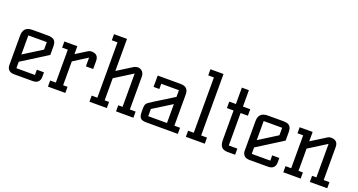

<svg xmlns="http://www.w3.org/2000/svg" viewBox="-44 -1377 3734 2003"><g transform="rotate(20 1823.0 -375.0)"><path d="M49.8 -73.2V-401.9Q49.8 -451.2 74.7 -476.1Q99.6 -501 152.8 -501H321.8Q371.6 -501 393.3 -481.2Q415 -461.4 415 -412.1V-318.8L129.9 -139.2V-67.9H335.9V-126H415V-73.2Q415 -41 395.3 -20.5Q375.5 0 335 0H129.9Q89.4 0 69.6 -20.5Q49.8 -41 49.8 -73.2ZM129.9 -220.2 335 -349.1V-432.1H129.9Z M504.9 0V-67.9H567.9V-433.1H504.9V-501H648.9V-413.1L772 -490.2Q788.1 -500 807.6 -500Q885.7 -500 885.7 -422.9V-334H804.7V-431.2L648.9 -332V-67.9H697.8V0Z M965.8 0V-67.9H1028.8V-682.1H965.8V-750H1109.9V-394L1275.9 -498Q1295.9 -509.8 1317.9 -509.8Q1348.1 -509.8 1368.9 -488.8Q1389.6 -467.8 1389.6 -431.2V-67.9H1453.6V0H1260.7V-67.9H1308.6V-438L1109.9 -313V-67.9H1158.7V0Z M1513.7 -87.9V-125Q1513.7 -161.1 1524.9 -177.5Q1536.1 -193.8 1581.5 -221.2L1801.8 -357.9V-432.1H1605.5V-374H1541.5V-500H1791.5Q1840.3 -500 1862.1 -478.8Q1883.8 -457.5 1883.8 -414.1V-67.9H1946.8V0H1598.6Q1548.3 0 1531 -19Q1513.7 -38.1 1513.7 -87.9ZM1593.8 -67.9H1801.8V-277.8L1593.8 -147.9Z M2036.1 0V-67.9H2099.1V-682.1H2036.1V-750H2181.2V-67.9H2246.1V0Z M2335.9 -428.2V-500H2409.7V-682.1H2487.8V-500H2568.8V-428.2H2487.8V-67.9H2583V0H2499Q2453.1 0 2431.4 -24.4Q2409.7 -48.8 2409.7 -104V-428.2Z M2662.6 -73.2V-401.9Q2662.6 -451.2 2687.5 -476.1Q2712.4 -501 2765.6 -501H2934.6Q2984.4 -501 3006.1 -481.2Q3027.8 -461.4 3027.8 -412.1V-318.8L2742.7 -139.2V-67.9H2948.7V-126H3027.8V-73.2Q3027.8 -41 3008.1 -20.5Q2988.3 0 2947.8 0H2742.7Q2702.1 0 2682.4 -20.5Q2662.6 -41 2662.6 -73.2ZM2742.7 -220.2 2947.8 -349.1V-432.1H2742.7Z M3117.7 0V-67.9H3180.7V-433.1H3117.7V-500H3261.7V-396L3427.7 -500Q3443.8 -509.8 3463.9 -509.8Q3541.5 -509.8 3541.5 -433.1V-67.9H3605.5V0H3412.6V-67.9H3460.4V-439.9L3261.7 -314.9V-67.9H3310.5V0Z"/></g></svg>

Font: Kelly Slab
Style: Regular
Weight: 400
Designer: Denis Masharov
Foundry: Denis Masharov
Version: Version 1.001